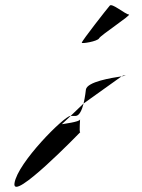

<svg xmlns="http://www.w3.org/2000/svg" viewBox="-20 -800 547 742"><path d="M36 -92C24 -14 290 -289 290 -289C285 -289 291 -348 289 -338C288 -329 224 -321 219 -320L253 -352H252C229 -352 48 -172 36 -92ZM253 -352H272C287 -352 297 -376 303 -400ZM296 -635C295 -630 357 -640 363 -652C369 -664 491 -744 478 -744C465 -744 412 -790 404 -778C395 -768 297 -643 296 -635ZM303 -400 450 -505C410 -499 317 -484 312 -454C312 -453 309 -426 303 -400ZM450 -505C465 -507 472 -508 456 -508Z"/></svg>

Font: Ampere
Style: SuCndIta
Weight: 400
Version: Version 1